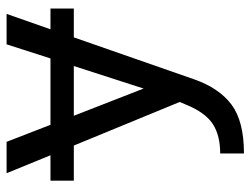

<svg xmlns="http://www.w3.org/2000/svg" viewBox="-108 -450 756 579"><g transform="rotate(-90 269.5 -160.0)"><path d="M96.7 198.2V126.5Q150.9 126.5 185.1 104.5Q219.2 82.5 242.7 26.4L252 4.4L120.6 -314.9H14.6V-385.3H91.3L37.1 -517.6H131.8L183.1 -385.3H383.3L425.8 -517.6H517.6L471.2 -385.3H533.7V-314.9H446.8L320.3 47.9Q293.9 123.5 243.7 160.9Q193.4 198.2 96.7 198.2ZM210.4 -314.9 292.5 -104.5 360.4 -314.9Z"/></g></svg>

Font: Monda
Style: Regular
Weight: 400
Designer: Vernon Adams
Foundry: Vernon Adams
Version: Version 2.100; ttfautohint (v1.8.3)